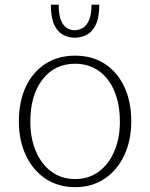

<svg xmlns="http://www.w3.org/2000/svg" viewBox="-20 -770 625 800"><path d="M293 9.8Q222.2 9.8 169.4 -25.6Q116.7 -61 87.6 -123Q58.6 -185.1 58.6 -264.2Q58.6 -347.2 87.6 -408.7Q116.7 -470.2 169.4 -504.2Q222.2 -538.1 293 -538.1Q363.8 -538.1 416.3 -504.2Q468.8 -470.2 497.8 -408.7Q526.9 -347.2 526.9 -264.2Q526.9 -185.1 497.8 -123Q468.8 -61 416.3 -25.6Q363.8 9.8 293 9.8ZM293 -23.9Q349.6 -23.9 391.6 -54.9Q433.6 -85.9 456.5 -140.1Q479.5 -194.3 479.5 -262.7Q479.5 -335.9 456.5 -390.4Q433.6 -444.8 391.6 -474.6Q349.6 -504.4 293 -504.4Q207.5 -504.4 157 -438.7Q106.4 -373 106.4 -263.2Q106.4 -194.3 129.4 -140.1Q152.3 -85.9 194.3 -54.9Q236.3 -23.9 293 -23.9ZM291 -612.8Q265.6 -612.8 242.9 -624.8Q220.2 -636.7 206.1 -666.5Q191.9 -696.3 191.9 -750.5H224.6Q224.6 -707.5 234.6 -684.3Q244.6 -661.1 259.8 -652.6Q274.9 -644 291 -644Q307.1 -644 323.2 -652.6Q339.4 -661.1 350.3 -684.3Q361.3 -707.5 361.3 -750.5H393.6Q393.6 -696.3 378.9 -666.5Q364.3 -636.7 340.8 -624.8Q317.4 -612.8 291 -612.8Z"/></svg>

Font: Comme Thin
Style: Regular
Weight: 250
Version: Version 1.000;gftools[0.9.27]